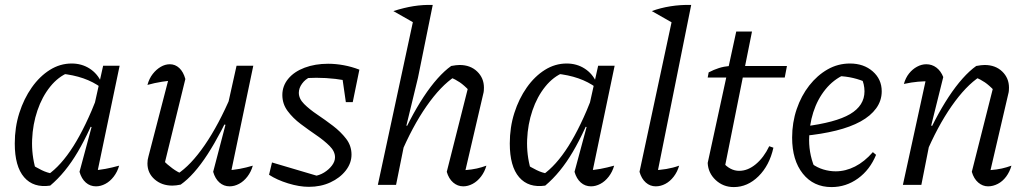

<svg xmlns="http://www.w3.org/2000/svg" viewBox="-20 -751 4184 780"><path d="M184 3Q116 13 78 -31Q40 -75 40 -168Q40 -234 58.5 -292Q77 -350 109 -395.5Q141 -441 182.5 -467Q224 -493 271 -493Q312 -493 344 -472.5Q376 -452 392 -416L391 -395Q328 -442 227 -452L260 -457Q217 -440 184 -399Q151 -358 132 -302Q113 -246 110.5 -184Q108 -122 125 -63L104 -85Q127 -71 149 -60Q171 -49 196 -45L173 -40Q228 -78 278 -157Q328 -236 376 -360L394 -346Q346 -219 296 -134Q246 -49 184 3ZM370 -25 356 -59Q382 -60 408.5 -65Q435 -70 464 -78Q457 -53 442 -33.5Q427 -14 408 -4Q389 6 370 6Q346 6 328.5 -9.5Q311 -25 303 -53L352 -235L344 -237L399 -484H466Z M733 -430 647 -79 641 -101Q660 -82 680.5 -67Q701 -52 719 -45L699 -43Q755 -79 812 -162Q869 -245 920 -365L932 -334Q906 -272 878.5 -219.5Q851 -167 823.5 -124.5Q796 -82 768.5 -51Q741 -20 714 -1Q695 3 680 3Q637 3 608 -22.5Q579 -48 579 -87Q579 -102 583 -115L672 -458L704 -426Q670 -424 638.5 -419Q607 -414 579 -406Q586 -432 600.5 -450.5Q615 -469 633 -479.5Q651 -490 670 -490Q692 -490 708.5 -474.5Q725 -459 733 -430ZM846 -53 896 -244 888 -246 941 -484H1009L913 -25L898 -59Q927 -60 953.5 -65Q980 -70 1007 -78Q1000 -53 985 -33.5Q970 -14 951 -4Q932 6 913 6Q889 6 871.5 -9.5Q854 -25 846 -53Z M1073 -41 1085 -91 1281 -33 1253 -35Q1277 -38 1296.5 -50Q1316 -62 1328.5 -78.5Q1341 -95 1341 -112Q1341 -136 1319 -158Q1297 -180 1265.5 -201.5Q1234 -223 1202 -247Q1170 -271 1148.5 -300Q1127 -329 1127 -365Q1127 -402 1151 -431Q1175 -460 1217.5 -476Q1260 -492 1313 -492Q1344 -492 1376.5 -486Q1409 -480 1440 -468L1418 -417Q1381 -426 1342.5 -430.5Q1304 -435 1265 -435Q1248 -435 1230 -434Q1212 -433 1195 -431L1240 -438Q1220 -429 1207 -411Q1194 -393 1194 -374Q1194 -350 1215.5 -328.5Q1237 -307 1269 -285.5Q1301 -264 1332.5 -240Q1364 -216 1386 -187.5Q1408 -159 1408 -123Q1408 -88 1384.5 -58Q1361 -28 1322 -10Q1283 8 1235 8Q1196 8 1150.5 -6Q1105 -20 1073 -41ZM1385 -336 1366 -468H1440L1413 -336Z M1605 -118 1593 -150Q1618 -210 1645.5 -262.5Q1673 -315 1701 -357.5Q1729 -400 1757.5 -432Q1786 -464 1813 -483Q1824 -485 1832 -486Q1840 -487 1847 -487Q1891 -487 1918.5 -460.5Q1946 -434 1946 -395Q1946 -389 1945.5 -382.5Q1945 -376 1943 -369L1871 -60Q1897 -62 1917 -66.5Q1937 -71 1956 -78Q1949 -53 1934 -33.5Q1919 -14 1900 -4Q1881 6 1862 6Q1839 6 1821 -9.5Q1803 -25 1795 -53L1884 -405L1887 -382Q1865 -405 1848 -416.5Q1831 -428 1808 -438L1828 -440Q1771 -403 1713 -320Q1655 -237 1605 -118ZM1515 0 1668 -711 1738 -731 1678 -435 1631 -241 1637 -238 1589 0ZM1666 -656 1578 -706Q1622 -720 1660 -726Q1698 -732 1738 -731Z M2195 3Q2127 13 2089 -31Q2051 -75 2051 -168Q2051 -234 2069.5 -292Q2088 -350 2120 -395.5Q2152 -441 2193.5 -467Q2235 -493 2282 -493Q2323 -493 2355 -472.5Q2387 -452 2403 -416L2402 -395Q2339 -442 2238 -452L2271 -457Q2228 -440 2195 -399Q2162 -358 2143 -302Q2124 -246 2121.5 -184Q2119 -122 2136 -63L2115 -85Q2138 -71 2160 -60Q2182 -49 2207 -45L2184 -40Q2239 -78 2289 -157Q2339 -236 2387 -360L2405 -346Q2357 -219 2307 -134Q2257 -49 2195 3ZM2381 -25 2367 -59Q2393 -60 2419.5 -65Q2446 -70 2475 -78Q2468 -53 2453 -33.5Q2438 -14 2419 -4Q2400 6 2381 6Q2357 6 2339.5 -9.5Q2322 -25 2314 -53L2363 -235L2355 -237L2410 -484H2477Z M2716 -656 2628 -706Q2663 -719 2704 -725.5Q2745 -732 2788 -731ZM2646 -25 2630 -59Q2660 -60 2687 -64.5Q2714 -69 2739 -78Q2732 -53 2717 -33.5Q2702 -14 2683 -4Q2664 6 2644 6Q2621 6 2603.5 -9.5Q2586 -25 2578 -53L2719 -711L2788 -731Z M2961 9Q2918 9 2887.5 -19.5Q2857 -48 2855 -89L2971 -623H3035L2921 -54L2916 -92Q2946 -57 2983 -57Q3018 -57 3050.5 -84Q3083 -111 3105 -157L3122 -151Q3106 -79 3061.5 -35Q3017 9 2961 9ZM2855 -436 2859 -457Q2880 -468 2900.5 -474.5Q2921 -481 2944 -483H3177L3168 -436Z M3358 9Q3285 9 3241.5 -45.5Q3198 -100 3198 -192Q3198 -253 3216.5 -307.5Q3235 -362 3267.5 -403.5Q3300 -445 3342 -469Q3384 -493 3433 -493Q3489 -493 3525.5 -461Q3562 -429 3562 -380Q3562 -342 3539.5 -311Q3517 -280 3476 -257.5Q3435 -235 3376.5 -220.5Q3318 -206 3246 -199V-237Q3375 -253 3433.5 -287.5Q3492 -322 3492 -380Q3492 -409 3479 -436L3504 -414Q3476 -427 3446.5 -434Q3417 -441 3385 -442L3411 -448Q3366 -428 3333.5 -388Q3301 -348 3284 -295Q3267 -242 3267 -182Q3267 -150 3274 -118.5Q3281 -87 3295 -58L3278 -86Q3300 -70 3325 -62.5Q3350 -55 3375 -55Q3415 -55 3453.5 -74.5Q3492 -94 3526 -133L3539 -122Q3514 -61 3465.5 -26Q3417 9 3358 9Z M3928 -53 4017 -405 4020 -382Q3998 -405 3981 -416.5Q3964 -428 3941 -438L3961 -440Q3904 -403 3846 -320Q3788 -237 3738 -118L3726 -150Q3751 -210 3778.5 -262.5Q3806 -315 3834 -357.5Q3862 -400 3890.5 -432Q3919 -464 3946 -483Q3957 -485 3965 -486Q3973 -487 3980 -487Q4024 -487 4051.5 -460.5Q4079 -434 4079 -395Q4079 -389 4078.5 -382.5Q4078 -376 4076 -369L4004 -60Q4030 -62 4050 -66.5Q4070 -71 4089 -78Q4082 -53 4067.5 -33.5Q4053 -14 4033.5 -4Q4014 6 3994 6Q3972 6 3954 -9.5Q3936 -25 3928 -53ZM3648 0 3748 -458 3759 -421Q3733 -421 3709 -419Q3685 -417 3652 -410Q3659 -435 3673 -452.5Q3687 -470 3705.5 -480Q3724 -490 3743 -490Q3766 -490 3784 -476.5Q3802 -463 3812 -438L3763 -241L3770 -238L3723 0Z"/></svg>

Font: Piazzolla 24pt
Style: Italic
Weight: 400
Italic angle: -11.3°
Designer: Juan Pablo del Peral
Foundry: Huerta Tipografica
Version: Version 2.005